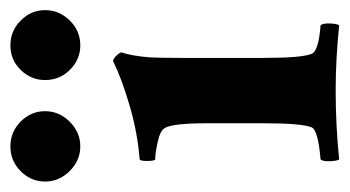

<svg xmlns="http://www.w3.org/2000/svg" viewBox="-184 -502 679 373"><g transform="rotate(-90 155.5 -315.5)"><path d="M253.9 -499Q226.6 -499 206.5 -519Q186.5 -539.1 186.5 -567.4Q186.5 -594.7 206.1 -614.7Q225.6 -634.8 253.9 -634.8Q282.2 -634.8 302.2 -614.7Q322.3 -594.7 322.3 -567.4Q322.3 -540 302.2 -519.5Q282.2 -499 253.9 -499ZM9.3 -614.7Q29.3 -634.8 57.6 -634.8Q85.9 -634.8 106 -614.7Q126 -594.7 126 -567.4Q126 -540 105.5 -519.5Q85 -499 57.6 -499Q30.3 -499 9.8 -519.5Q-10.7 -540 -10.7 -567.4Q-10.7 -594.7 9.3 -614.7ZM229.5 -301.8V-141.6Q229.5 -69.3 237.3 -49.8Q242.2 -36.1 293 -32.2Q296.9 -27.3 296.4 -14.2Q295.9 -1 293 3.9Q226.6 -2.9 166 -2.9Q98.6 -2.9 32.2 3.9Q29.3 -1 28.8 -14.2Q28.3 -27.3 32.2 -32.2Q89.8 -37.1 94.7 -49.8Q102.5 -69.3 102.5 -141.6V-253.9Q102.5 -317.4 93.8 -334Q88.9 -343.8 66.4 -348.6Q43.9 -353.5 32.2 -353.5Q29.3 -355.5 29.3 -369.6Q29.3 -383.8 33.2 -383.8Q84 -387.7 137.2 -403.3Q190.4 -418.9 223.6 -435.5Q228.5 -434.6 234.4 -428.2Q240.2 -421.9 240.2 -418.9Q233.4 -399.4 230.5 -363.3Q229.5 -341.8 229.5 -301.8Z"/></g></svg>

Font: Crimson
Style: Bold
Weight: 700
Version: Version 0.8 ; ttfautohint (v1.00) -l 8 -r 50 -G 200 -x 14 -D